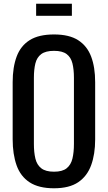

<svg xmlns="http://www.w3.org/2000/svg" viewBox="-20 -1002 579 1031"><path d="M270 9Q188 9 139 -23Q90 -55 69 -114.5Q48 -174 48 -254V-561Q48 -641 69.5 -698.5Q91 -756 139.5 -786.5Q188 -817 270 -817Q352 -817 400 -786Q448 -755 469.5 -698Q491 -641 491 -561V-253Q491 -174 469.5 -115Q448 -56 400 -23.5Q352 9 270 9ZM270 -80Q315 -80 338 -98.5Q361 -117 369 -150.5Q377 -184 377 -229V-584Q377 -629 369 -661.5Q361 -694 338 -711.5Q315 -729 270 -729Q225 -729 201.5 -711.5Q178 -694 170 -661.5Q162 -629 162 -584V-229Q162 -184 170 -150.5Q178 -117 201.5 -98.5Q225 -80 270 -80ZM174 -917V-982H366V-917Z"/></svg>

Font: Oswald
Style: Regular
Weight: 400
Designer: Vernon Adams
Foundry: Vernon Adams
Version: Version 4.103; ttfautohint (v1.8.3)